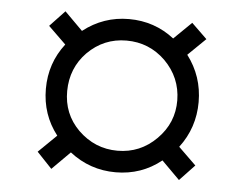

<svg xmlns="http://www.w3.org/2000/svg" viewBox="-40 -633 690 543"><g transform="rotate(5 305.0 -362.0)"><path d="M123.8 -138.8 81.2 -183.8 132.5 -233.8Q88.8 -290 88.8 -363.1Q88.8 -436.2 132.5 -492.5L82.5 -541.2L125 -586.2L176.2 -535Q233.8 -580 306.2 -580Q378.8 -580 435 -536.2L485 -585L528.8 -542.5L478.8 -493.8Q522.5 -436.2 522.5 -363.1Q522.5 -290 478.8 -232.5L528.8 -183.8L486.2 -138.8L435 -190Q378.8 -145 305.6 -145Q232.5 -145 175 -190ZM193.8 -252.5Q241.2 -206.2 305.6 -206.2Q370 -206.2 416.2 -252.5Q462.5 -298.8 461.9 -363.1Q461.2 -427.5 415 -473.8Q368.8 -518.8 304.4 -518.8Q240 -518.8 193.8 -472.5Q150 -427.5 149.4 -362.5Q148.8 -297.5 193.8 -252.5Z"/></g></svg>

Font: Now Alt
Style: Regular
Weight: 400
Designer: Alfredo Marco Pradil
Foundry: Alfredo Marco Pradil
Version: Version 1.002;PS 001.002;hotconv 1.0.88;makeotf.lib2.5.64775